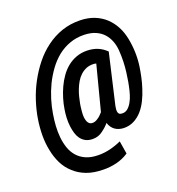

<svg xmlns="http://www.w3.org/2000/svg" viewBox="-129 -811 845 918"><g transform="rotate(-20 293.5 -351.5)"><path d="M571.8 -401.9Q581.5 -472.2 567.6 -542.5Q553.7 -612.8 507.8 -656.7Q484.4 -678.7 452.6 -691.7Q420.9 -704.6 379.4 -705.6Q329.6 -706.5 286.4 -691.7Q243.2 -676.8 206.5 -649.4Q169.4 -622.1 139.9 -585Q110.4 -547.9 87.9 -505.9Q65.4 -463.9 50.8 -418.7Q36.1 -373.5 29.3 -330.1Q22.9 -289.6 22.7 -249.3Q22.5 -209 30.3 -172.4Q37.6 -134.8 53.5 -103Q69.3 -71.3 95.2 -48.3Q120.6 -24.4 156.5 -10.7Q192.4 2.9 240.2 3.4Q274.4 4.4 308.6 -3.9Q342.8 -12.2 371.1 -31.2L360.4 -96.7Q332.5 -84 302.5 -76.7Q272.5 -69.3 241.7 -69.8Q205.1 -70.3 179.4 -81.8Q153.8 -93.3 137.2 -112.3Q120.1 -131.8 111.3 -157.5Q102.5 -183.1 99.6 -211.9Q96.7 -240.7 98.6 -270.8Q100.6 -300.8 105.5 -329.6Q110.8 -363.8 121.8 -399.7Q132.8 -435.5 149.4 -470.2Q166 -503.9 188.2 -534.4Q210.4 -564.9 238.8 -587.9Q266.6 -609.9 300.5 -622.3Q334.5 -634.8 374.5 -633.8Q408.2 -632.8 431.9 -622.3Q455.6 -611.8 471.2 -594.7Q502.4 -559.6 506.1 -504.4Q509.8 -449.2 502.9 -396.5Q501 -386.2 498.8 -368.7Q496.6 -351.1 492.2 -331.1Q488.3 -311 482.2 -290.5Q476.1 -270 466.8 -253.9Q457.5 -237.3 445.3 -227.3Q433.1 -217.3 416.5 -218.3Q406.7 -218.8 402.3 -223.1Q397.9 -227.5 397 -234.4Q396 -240.7 396.7 -248.3Q397.5 -255.9 398.9 -263.2L458 -518.6Q437.5 -538.6 413.8 -548.1Q390.1 -557.6 361.3 -558.1Q331.5 -558.6 306.4 -549.3Q281.2 -540 260.7 -523.4Q240.2 -506.8 224.4 -484.4Q208.5 -461.9 196.8 -436.5Q185.1 -411.1 177 -384.3Q168.9 -357.4 165 -332Q161.6 -313.5 160.4 -290Q159.2 -266.6 162.1 -244.1Q164.6 -226.1 169.4 -209.7Q174.3 -193.4 183.1 -181.2Q192.9 -167.5 208 -159.4Q223.1 -151.4 244.6 -151.4Q258.8 -151.4 271.2 -155.5Q283.7 -159.7 293.9 -167.5Q304.2 -174.8 313.5 -183.1Q322.8 -191.4 331.1 -201.2Q338.9 -176.8 356.9 -163.8Q375 -150.9 400.9 -149.9Q430.2 -149.4 453.6 -161.6Q477.1 -173.8 495.1 -194.3Q512.7 -214.4 525.9 -241.2Q539.1 -268.1 547.9 -296.4Q557.1 -324.2 562.7 -351.6Q568.4 -378.9 571.8 -401.9ZM244.1 -332Q247.1 -347.7 251.5 -365.2Q255.9 -382.8 262.7 -399.9Q269.5 -417.5 279.3 -434.1Q289.1 -450.7 302.7 -462.9Q315.4 -474.6 331.3 -481.2Q347.2 -487.8 367.2 -487.3Q370.6 -487.3 374.5 -486.8Q378.4 -486.3 382.3 -484.9L323.7 -258.8Q317.9 -252.4 311.8 -246.1Q305.7 -239.7 298.8 -235.4Q291.5 -230 283.7 -226.8Q275.9 -223.6 266.6 -224.1Q259.3 -224.6 254.4 -228.3Q249.5 -231.9 246.6 -236.8Q240.2 -248 238.8 -262.7Q237.3 -277.3 239.3 -294.9Q240.2 -306.6 241.7 -316.7Q243.2 -326.7 244.1 -332Z"/></g></svg>

Font: Roboto Mono SemiBold
Style: Italic
Weight: 600
Italic angle: -10°
Monospace: yes
Designer: Google
Version: Version 3.000